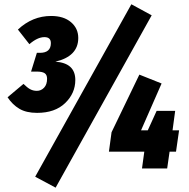

<svg xmlns="http://www.w3.org/2000/svg" viewBox="-20 -781 876 890"><path d="M588.9 -761.2 683.1 -710 237.8 88.9 143.1 38.1ZM329.1 -410.2Q329.1 -348.6 282 -303.2Q234.9 -257.8 151.9 -257.8Q101.6 -257.8 69.6 -276.9Q37.6 -295.9 15.1 -330.1L88.9 -392.1Q106 -375 119.9 -367.4Q133.8 -359.9 150.9 -359.9Q170.4 -359.9 184.3 -374.5Q198.2 -389.2 198.2 -416Q198.2 -434.1 187 -441.7Q175.8 -449.2 149.9 -449.2H124L150.9 -536.1H165Q215.8 -536.1 215.8 -581.1Q215.8 -608.9 186 -608.9Q153.8 -608.9 116.2 -576.2L63 -644Q130.4 -707 216.8 -707Q275.4 -707 309.1 -678.2Q342.8 -649.4 342.8 -605Q342.8 -520 236.8 -495.1Q329.1 -488.8 329.1 -410.2ZM810.1 -176.8 795.9 -78.1H766.1L754.9 0H638.2L648.9 -78.1H484.9L497.1 -168L626 -435.1L729 -394L633.8 -176.8H665L706.1 -267.1H792L779.8 -176.8Z"/></svg>

Font: Fira Sans Compressed Heavy
Style: Italic
Weight: 900
Width: 3
Italic angle: -8°
Designer: Carrois Corporate & Edenspiekermann AG
Foundry: Carrois Corporate GbR & Edenspiekermann AG
Version: Version 4.203;PS 004.203;hotconv 1.0.88;makeotf.lib2.5.64775